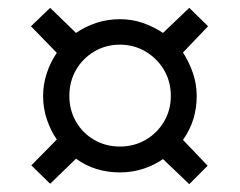

<svg xmlns="http://www.w3.org/2000/svg" viewBox="-20 -598 612 490"><path d="M90 -353Q90 -383 99.5 -411.5Q109 -440 125 -463L59 -531L108 -578L174 -514Q197 -530 225.5 -539.5Q254 -549 286 -549Q317 -549 344.5 -539.5Q372 -530 396 -514L463 -578L511 -531L447 -464Q462 -441 472 -412.5Q482 -384 482 -353Q482 -290 447 -241L510 -175L463 -128L396 -192Q373 -176 345 -167Q317 -158 286 -158Q222 -158 174 -193L108 -129L60 -176L125 -242Q109 -265 99.5 -293.5Q90 -322 90 -353ZM157 -353Q157 -317 174 -287.5Q191 -258 220.5 -241Q250 -224 286 -224Q322 -224 351.5 -241Q381 -258 398.5 -287.5Q416 -317 416 -353Q416 -390 398.5 -419.5Q381 -449 351.5 -466.5Q322 -484 286 -484Q250 -484 220.5 -466.5Q191 -449 174 -419.5Q157 -390 157 -353Z"/></svg>

Font: BC Sans
Style: Regular
Weight: 400
Designer: Monotype Design Team
Province of B.C.
Foundry: Monotype Imaging Inc.
Version: Version 2.000;GOOG;noto-source:20170915:90ef993387c0